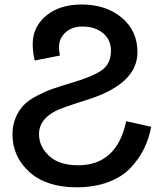

<svg xmlns="http://www.w3.org/2000/svg" viewBox="-20 -796 707 834"><path d="M34.2 -212.9Q34.2 -252.9 48.3 -285.6Q62.5 -318.4 83.5 -339.8Q104.5 -361.3 141.1 -380.4Q177.7 -399.4 209 -410.2Q240.2 -420.9 288.1 -435.5Q379.9 -461.9 420.9 -490.2Q461.9 -518.6 461.9 -575.2Q461.9 -624 427.2 -652.3Q392.6 -680.7 337.9 -680.7Q292 -680.7 264.2 -654.8Q236.3 -628.9 236.3 -590.8Q236.3 -574.2 240.2 -554.7L130.9 -533.2Q122.1 -568.4 122.1 -604.5Q122.1 -679.7 180.7 -728Q239.3 -776.4 335 -776.4Q440.4 -776.4 508.8 -719.2Q577.1 -662.1 577.1 -569.3Q577.1 -429.7 354.5 -361.3Q249 -328.1 220.7 -313.5Q149.4 -276.4 149.4 -213.9Q149.4 -159.2 193.4 -118.7Q237.3 -78.1 319.3 -78.1Q487.3 -78.1 528.3 -269.5L636.7 -245.1Q627 -193.4 605 -148.9Q583 -104.5 546.4 -65.9Q509.8 -27.3 449.7 -4.9Q389.6 17.6 313.5 17.6Q181.6 17.6 107.9 -48.8Q34.2 -115.2 34.2 -212.9Z"/></svg>

Font: Gothic A1 SemiBold
Style: Regular
Weight: 600
Version: Version 2.50